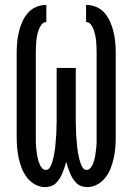

<svg xmlns="http://www.w3.org/2000/svg" viewBox="-20 -755 540 783"><path d="M164 8Q142 8 122.5 -3Q103 -14 90 -31Q77 -48 69 -68Q61 -88 56.5 -109Q52 -130 50 -151.5Q48 -173 48 -195V-540Q48 -561 50 -582.5Q52 -604 57 -625Q62 -646 70.5 -665.5Q79 -685 93 -701.5Q107 -718 127 -726.5Q147 -735 169 -735V-665Q157 -665 149.5 -655Q142 -645 138 -633.5Q134 -622 131.5 -610.5Q129 -599 128 -587Q127 -575 126.5 -563.5Q126 -552 126 -540V-195Q126 -186 126 -176.5Q126 -167 127 -158Q128 -149 129 -139.5Q130 -130 131.5 -121Q133 -112 135.5 -103Q138 -94 141.5 -85.5Q145 -77 151.5 -69.5Q158 -62 167 -62Q176 -62 181.5 -69.5Q187 -77 190 -85.5Q193 -94 195.5 -102.5Q198 -111 199.5 -119.5Q201 -128 202.5 -136.5Q204 -145 205 -154Q206 -163 206.5 -171.5Q207 -180 208 -189Q209 -198 209.5 -206.5Q210 -215 210 -224Q210 -233 210.5 -241.5Q211 -250 211 -259Q211 -268 211 -276.5Q211 -285 211 -294V-478H289V-294Q289 -285 289 -276.5Q289 -268 289 -259Q289 -250 289.5 -241.5Q290 -233 290 -224Q290 -215 290.5 -206.5Q291 -198 292 -189Q293 -180 293.5 -171.5Q294 -163 295 -154Q296 -145 297.5 -136.5Q299 -128 300.5 -119.5Q302 -111 304.5 -102.5Q307 -94 310 -85.5Q313 -77 318.5 -69.5Q324 -62 333 -62Q342 -62 348.5 -69.5Q355 -77 358.5 -85.5Q362 -94 364.5 -103Q367 -112 368.5 -121Q370 -130 371 -139.5Q372 -149 373 -158Q374 -167 374 -176.5Q374 -186 374 -195V-540Q374 -552 373.5 -563.5Q373 -575 372 -587Q371 -599 368.5 -610.5Q366 -622 362 -633.5Q358 -645 350.5 -655Q343 -665 331 -665V-735Q353 -735 373 -726.5Q393 -718 407 -701.5Q421 -685 429.5 -665.5Q438 -646 443 -625Q448 -604 450 -582.5Q452 -561 452 -540V-195Q452 -173 450 -151.5Q448 -130 443.5 -109Q439 -88 431 -68Q423 -48 410 -31Q397 -14 377.5 -3Q358 8 336 8Q324 8 312 4Q300 0 291.5 -8.5Q283 -17 276.5 -27.5Q270 -38 265.5 -49Q261 -60 257 -72Q253 -84 250 -95Q247 -84 243 -72Q239 -60 234.5 -49Q230 -38 223.5 -27.5Q217 -17 208.5 -8.5Q200 0 188 4Q176 8 164 8Z"/></svg>

Font: Zed Mono
Style: Regular
Weight: 400
Monospace: yes
Designer: Belleve Invis
Foundry: Belleve Invis
Version: Version 1.0.0; ttfautohint (v1.8.4)